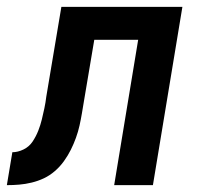

<svg xmlns="http://www.w3.org/2000/svg" viewBox="-61 -540 581 560"><path d="M-41 0 -25 -96Q-9 -96 7.5 -104Q24 -112 34 -127Q44 -142 50.5 -158.5Q57 -175 61 -191.5Q65 -208 68.5 -224.5Q72 -241 74 -258L118 -520H471L385 0H272L342 -424H214L184 -246Q181 -228 178 -210Q175 -192 171 -174Q167 -156 160.5 -138Q154 -120 145.5 -103Q137 -86 125.5 -70Q114 -54 99 -41Q84 -28 67 -20Q50 -12 31.5 -7.5Q13 -3 -5 -1.5Q-23 0 -41 0Z"/></svg>

Font: Iosevka Custom
Style: Bold Italic
Weight: 700
Italic angle: -9°
Designer: Belleve Invis
Foundry: Belleve Invis
Version: Version 30.3.1; ttfautohint (v1.8.3)